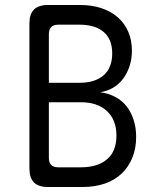

<svg xmlns="http://www.w3.org/2000/svg" viewBox="-20 -750 640 770"><path d="M173 -730H300Q349 -730 387.5 -717Q426 -704 453 -680Q480 -656 494.5 -622.5Q509 -589 509 -547Q509 -513 499.5 -484.5Q490 -456 473.5 -434Q457 -412 434 -398.5Q411 -385 382 -380Q414 -376 441 -362Q468 -348 486.5 -325Q505 -302 515.5 -270.5Q526 -239 526 -201Q526 -155 511 -118Q496 -81 468.5 -54.5Q441 -28 401 -14Q361 0 311 0H173Q134 0 116 -18.5Q98 -37 98 -75V-655Q98 -693 116 -711.5Q134 -730 173 -730ZM176 -340V-117Q176 -98 185.5 -88.5Q195 -79 213 -79H304Q371 -79 409 -111Q447 -143 447 -206Q447 -269 409 -304.5Q371 -340 304 -340ZM176 -418H299Q361 -418 395.5 -448Q430 -478 430 -536Q430 -593 395.5 -622Q361 -651 300 -651H213Q195 -651 185.5 -641.5Q176 -632 176 -613Z"/></svg>

Font: Maple Mono NL Light
Style: Regular
Weight: 300
Monospace: yes
Designer: subframe7536
Version: Version 7.000